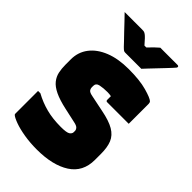

<svg xmlns="http://www.w3.org/2000/svg" viewBox="-282 -1046 1165 1165"><g transform="rotate(45 300.0 -463.5)"><path d="M326 -720Q421 -720 481 -703Q541 -686 554 -673Q560 -667 560 -656V-485H375Q365 -485 365 -496V-527Q351 -530 332 -530Q298 -530 271.5 -524.5Q245 -519 245 -495V-485Q245 -471 252.5 -461.5Q260 -452 288 -447L390 -426Q462 -412 501 -389Q540 -366 555 -329.5Q570 -293 570 -237V-185Q570 -82 490.5 -31Q411 20 276 20Q218 20 167 11.5Q116 3 80.5 -10Q45 -23 33 -34Q30 -37 30 -42V-237H50Q101 -209 156.5 -194.5Q212 -180 282 -180Q332 -180 346 -190Q360 -200 360 -213V-224Q360 -234 351.5 -243.5Q343 -253 317 -258L226 -278Q162 -292 123.5 -310.5Q85 -329 66 -353Q47 -377 41 -405.5Q35 -434 35 -468V-513Q35 -575 70.5 -621.5Q106 -668 171 -694Q236 -720 326 -720ZM378 -775H239Q232 -775 226.5 -778.5Q221 -782 209 -794Q202 -802 185 -819.5Q168 -837 146.5 -859.5Q125 -882 103 -905.5Q81 -929 63 -947H215Q226 -947 231.5 -945Q237 -943 244 -938Q251 -933 262 -921.5Q273 -910 292 -888H308Q329 -910 342.5 -923Q356 -936 369 -947H516Q527 -947 527 -939Q527 -935 524 -931Q521 -927 509 -914Q498 -902 480 -883Q462 -864 442 -843Q422 -822 405 -804Q388 -786 378 -775Z"/></g></svg>

Font: Recursive Sn Lnr St XBk
Style: Regular
Weight: 1000
Version: Version 1.079;hotconv 1.0.112;makeotfexe 2.5.65598; ttfautoh